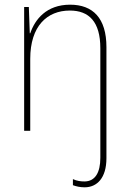

<svg xmlns="http://www.w3.org/2000/svg" viewBox="-20 -558 553 819"><path d="M341 241C394 241 434 201 434 117V-357C434 -481 376 -538 279 -538C178 -538 129 -475 109 -416H107L103 -528H83V0H109V-307C109 -447 181 -513 278 -513C359 -513 408 -466 408 -352V115C408 178 386 216 340 216C325 216 308 214 291 206V232C305 237 321 241 341 241Z"/></svg>

Font: Noto Sans Sinhala UI SemiCondensed Thin
Style: Regular
Weight: 100
Width: 4
Designer: Jelle Bosma - Monotype Design Team
Foundry: Monotype Imaging Inc.
Version: Version 2.006